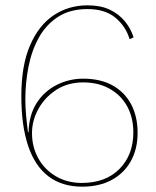

<svg xmlns="http://www.w3.org/2000/svg" viewBox="-20 -690 585 720"><path d="M308 -670Q357 -670 391 -654Q425 -638 447.5 -611Q470 -584 481 -550L466 -543Q452 -591 413 -623.5Q374 -656 308 -656Q243 -656 198 -627Q153 -598 126 -549.5Q99 -501 87 -440.5Q75 -380 75 -317Q75 -287 78 -255Q81 -223 85 -194H87Q89 -260 118 -304.5Q147 -349 193.5 -372Q240 -395 292 -395Q357 -395 402.5 -369.5Q448 -344 472 -298.5Q496 -253 496 -192Q496 -131 470.5 -85.5Q445 -40 398.5 -15Q352 10 288 10Q213 10 162 -28.5Q111 -67 85.5 -143Q60 -219 60 -330Q60 -444 92.5 -519.5Q125 -595 181 -632.5Q237 -670 308 -670ZM292 -381Q234 -381 191 -353Q148 -325 124 -281.5Q100 -238 100 -191Q100 -139 123.5 -96.5Q147 -54 189.5 -29Q232 -4 287 -4Q376 -4 428 -56.5Q480 -109 480 -194Q480 -249 457 -291Q434 -333 391.5 -357Q349 -381 292 -381Z"/></svg>

Font: Work Sans Thin
Style: Regular
Weight: 250
Designer: Wei Huang
Foundry: Wei Huang
Version: Version 2.012